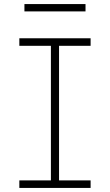

<svg xmlns="http://www.w3.org/2000/svg" viewBox="-20 -923 540 943"><path d="M425 0H75V-37H230V-698H75V-735H425V-698H270V-37H425ZM400 -867H100V-903H400Z"/></svg>

Font: Iosevka Term Curly Extralight
Style: Regular
Weight: 200
Designer: Belleve Invis
Foundry: Belleve Invis
Version: Version 32.3.0